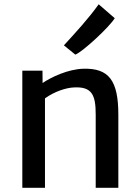

<svg xmlns="http://www.w3.org/2000/svg" viewBox="-20 -891 665 911"><path d="M337.4 -631.8C373 -645.5 500.5 -764.2 524.4 -804.7L448.2 -870.6C400.4 -803.2 338.9 -736.8 283.2 -675.8ZM85.9 0H193.4V-424.3C237.8 -456.5 293.5 -474.6 330.1 -476.1C417 -481 434.1 -439.9 434.1 -347.2V0H541.5V-346.7C541.5 -509.8 496.1 -567.9 376 -564.9C303.2 -563 223.6 -525.4 182.1 -497.1L181.6 -555.7H85.9Z"/></svg>

Font: Merriweather Sans
Style: Regular
Weight: 400
Designer: Eben Sorkin ( eben@eyebytes.com )
Foundry: Eben Sorkin
Version: Version 1.003